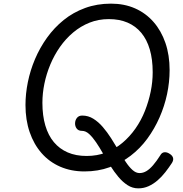

<svg xmlns="http://www.w3.org/2000/svg" viewBox="-20 -923 1005 1055"><path d="M740 112Q708 112 681 94.5Q654 77 630.5 49Q607 21 586 -12.5Q565 -46 546 -79.5Q527 -113 508 -141Q489 -169 470 -186.5Q451 -204 430 -204Q411 -204 401.5 -216.5Q392 -229 392.5 -246Q393 -263 403 -275.5Q413 -288 432 -288Q465 -288 493 -270.5Q521 -253 545 -225Q569 -197 590.5 -163.5Q612 -130 632 -96Q652 -62 670.5 -34Q689 -6 708 11Q727 28 747 28Q766 28 784 17.5Q802 7 821 -15Q840 -37 861 -70Q869 -85 883.5 -86.5Q898 -88 915 -76Q928 -67 931 -55Q934 -43 925 -28Q908 -2 888.5 23Q869 48 846 68Q823 88 796.5 100Q770 112 740 112ZM444 19Q371 19 311 -7Q251 -33 208.5 -81.5Q166 -130 143 -197Q120 -264 120 -346Q120 -407 133 -471.5Q146 -536 172.5 -598.5Q199 -661 238.5 -716Q278 -771 330 -813Q382 -855 447.5 -879Q513 -903 590 -903Q663 -903 722 -877Q781 -851 823.5 -802.5Q866 -754 889 -687Q912 -620 912 -538Q912 -472 898 -406Q884 -340 856.5 -277.5Q829 -215 789.5 -161Q750 -107 697.5 -67Q645 -27 582 -4Q519 19 444 19ZM456 -66Q514 -66 563 -85Q612 -104 652.5 -138Q693 -172 724.5 -217Q756 -262 776.5 -314Q797 -366 808 -419.5Q819 -473 819 -526Q819 -597 803 -651.5Q787 -706 756 -743Q725 -780 680.5 -799Q636 -818 578 -818Q521 -818 472 -798.5Q423 -779 382 -744.5Q341 -710 309.5 -665Q278 -620 256.5 -568.5Q235 -517 224 -463.5Q213 -410 213 -358Q213 -288 229 -233.5Q245 -179 276 -142Q307 -105 352 -85.5Q397 -66 456 -66Z"/></svg>

Font: Playwrite DE SAS
Style: Regular
Weight: 400
Designer: Veronika Burian, José Scaglione
Foundry: TypeTogether
Version: Version 1.002